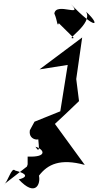

<svg xmlns="http://www.w3.org/2000/svg" viewBox="-168 -795 530 1035"><path d="M-19 91C-32 129 -27 110 27 64L-148 200C-127 192 -106 101 -87 124C22 153 -67 172 -67 172C24 270 52 196 42 152C89 90 157 58 289 94L128 -127C172 -168 217 -210 258 -250L243 -369L275 -593L45 -421L197 -445L157 -195L18 -139L-7 -93C-18 -28 72 -37 37 -60C39 -21 52 42 23 -4C69 9 92 54 -19 49ZM230 -590C173 -576 335 -665 296 -732C378 -656 349 -631 212 -775C290 -695 134 -787 125 -722C142 -684 140 -647 149 -670Z"/></svg>

Font: Asimov Silicon
Style: Regular
Weight: 400
Designer: Google
Version: Version 2.000980; 2014